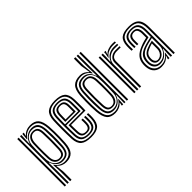

<svg xmlns="http://www.w3.org/2000/svg" viewBox="-66 -1443 2287 2287"><g transform="rotate(-45 1077.0 -300.0)"><path d="M141.5 200V39L135.5 -79.2H140.8Q158.8 -48.2 191.5 -29Q224.2 -9.8 263 -9.8Q326.8 -9.8 361 -44.2Q395.2 -78.8 401 -164.2Q404 -208.8 405.2 -253.2Q406.5 -297.8 405.8 -342.4Q405 -387 402 -432.2Q395.5 -519.8 363.5 -555.1Q331.5 -590.5 268.8 -590.5Q228.5 -590.5 192.1 -570Q155.8 -549.5 135.2 -514.5H130L137 -600H159V-592.2L149.5 -556.5H154.2Q173.8 -581 206.1 -594.9Q238.5 -608.8 273.8 -608.8Q347.2 -608.8 382.4 -567.9Q417.5 -527 424.5 -433.2Q427.5 -388 428.4 -344.9Q429.2 -301.8 428.1 -257.4Q427 -213 424 -164.5Q417.5 -70.8 380.8 -31Q344 8.8 271.8 8.8Q239.5 8.8 209.6 -4.1Q179.8 -17 159.5 -42.5H154L165.8 63V200ZM51.2 200V-600H74.2V200ZM97 200V-600H120L114.2 -458.2H119.5Q131 -509.8 170.9 -541.1Q210.8 -572.5 263.2 -572.5Q320 -572.5 346.8 -539.8Q373.5 -507 379 -433Q382 -388.5 382.9 -346Q383.8 -303.5 382.6 -259.1Q381.5 -214.8 378.2 -164.8Q373.5 -93.8 344.1 -61.8Q314.8 -29.8 254.2 -28.5Q206 -27.5 171.4 -57.8Q136.8 -88 122.2 -133.8H117.2L120 14.8V200ZM249.5 -47Q301.5 -47 326.9 -74.4Q352.2 -101.8 355.5 -165Q359.2 -242.5 359.2 -304.1Q359.2 -365.8 356.2 -431.5Q352.8 -499.2 328 -526.8Q303.2 -554.2 252.2 -554.2Q216.2 -554.2 187.9 -537.1Q159.5 -520 142.6 -490.1Q125.8 -460.2 123.5 -422Q121.5 -382 120.4 -338.1Q119.2 -294.2 119.8 -252.1Q120.2 -210 122.8 -175.5Q125.8 -139.8 141.8 -110.6Q157.8 -81.5 185.1 -64.2Q212.5 -47 249.5 -47ZM246.5 -64.2Q198.8 -64.2 173.2 -94.4Q147.8 -124.5 145 -175.5Q143.2 -213.2 142.8 -255.6Q142.2 -298 143 -340.6Q143.8 -383.2 145.2 -422Q147.8 -474.2 173.8 -504.8Q199.8 -535.2 246.2 -535.2Q289.8 -535.2 310.4 -511.9Q331 -488.5 333.5 -432.2Q335.5 -388.8 336 -347.5Q336.5 -306.2 335.6 -262.1Q334.8 -218 332.8 -165Q330.5 -114.5 311 -89.4Q291.5 -64.2 246.5 -64.2ZM246.5 -83Q277 -83 292.4 -102.4Q307.8 -121.8 310 -165.5Q313.5 -243 313.5 -305.4Q313.5 -367.8 310.5 -432Q308.5 -478.2 293.4 -497.6Q278.2 -517 246.2 -517Q209.8 -517 190.1 -490.6Q170.5 -464.2 168 -421.5Q166.2 -389.8 165.5 -347.4Q164.8 -305 165.4 -260Q166 -215 168 -175Q170.2 -133 190.1 -108Q210 -83 246.5 -83Z M692.5 8.8Q601.2 8.8 558.5 -26.5Q515.8 -61.8 511.2 -145Q509.5 -178.8 508.9 -220.4Q508.2 -262 508.2 -305.1Q508.2 -348.2 509.1 -387Q510 -425.8 511.2 -453.5Q516.2 -537.8 558.8 -573.2Q601.2 -608.8 691 -608.8Q780.2 -608.8 821.8 -574.1Q863.2 -539.5 867 -457.2Q867.5 -449.8 867.8 -427.9Q868 -406 868.1 -377.1Q868.2 -348.2 867.8 -318.6Q867.2 -289 866 -265.8H623Q623.2 -243.5 623.5 -224Q623.8 -204.5 624.2 -186.8Q624.8 -169 625.5 -152.2Q627.2 -115 642.9 -99Q658.5 -83 692.5 -83Q721.8 -83 736.2 -98.2Q750.8 -113.5 752.8 -150.5Q753.5 -165.5 753.5 -184.9Q753.5 -204.2 752.2 -221.5H775.2Q776.5 -203.2 776.4 -183.2Q776.2 -163.2 775.5 -149.5Q773.2 -104 753.9 -84.2Q734.5 -64.5 692.5 -64.5Q646.8 -64.5 625.9 -84.6Q605 -104.8 602.5 -151Q601.8 -171.2 601.1 -193.4Q600.5 -215.5 600.2 -238.5Q600 -261.5 599.8 -284.2H843.8Q844.8 -308.8 845 -335.6Q845.2 -362.5 845.1 -387.2Q845 -412 844.8 -430.5Q844.5 -449 844.2 -456.2Q840.8 -528.2 805.2 -559.4Q769.8 -590.5 691 -590.5Q613 -590.5 575.6 -558.8Q538.2 -527 534 -451.8Q532.8 -427 532 -389.1Q531.2 -351.2 531.2 -307.9Q531.2 -264.5 531.9 -222.5Q532.5 -180.5 534 -147.2Q537.8 -74.2 574.1 -41.9Q610.5 -9.5 692.5 -9.5Q769.8 -9.5 805.2 -41.2Q840.8 -73 844.2 -146.2Q844.8 -156.8 844.9 -169.9Q845 -183 844.8 -196.6Q844.5 -210.2 843.5 -221.5H866.5Q868 -204.5 867.9 -183.2Q867.8 -162 867 -145.5Q863.2 -62.8 822.6 -27Q782 8.8 692.5 8.8ZM692.5 -28Q623 -28 591.6 -56.1Q560.2 -84.2 557 -148Q555.5 -178.8 554.9 -219.5Q554.2 -260.2 554.2 -303.4Q554.2 -346.5 554.9 -385Q555.5 -423.5 556.8 -449.8Q560.5 -518.2 593.4 -545.1Q626.2 -572 691 -572Q757.2 -572 787.8 -545.2Q818.2 -518.5 821.2 -455.8Q821.8 -447 822.1 -422.5Q822.5 -398 822.4 -366.1Q822.2 -334.2 821.2 -302.8H577Q577 -260.2 577.6 -220.1Q578.2 -180 579.8 -150.2Q582.8 -93.8 609.1 -70Q635.5 -46.2 692.5 -46.2Q743.8 -46.2 769.6 -68.6Q795.5 -91 798.5 -147.5Q799.2 -163 799.2 -183.1Q799.2 -203.2 798 -221.5H820.8Q822 -203.5 822 -183.5Q822 -163.5 821.2 -147Q818.2 -83.2 788.2 -55.6Q758.2 -28 692.5 -28ZM577 -321.2H799Q799.5 -349 799.5 -376Q799.5 -403 799.2 -424.2Q799 -445.5 798.5 -454.8Q796 -507.5 771 -530.6Q746 -553.8 691 -553.8Q636 -553.8 609.5 -529.9Q583 -506 579.8 -448.5Q578.5 -424.8 577.9 -390.6Q577.2 -356.5 577 -321.2ZM600.2 -339.8Q600.5 -353.8 600.8 -373.6Q601 -393.5 601.5 -413.4Q602 -433.2 602.5 -447.2Q605.2 -495.5 626.4 -515.5Q647.5 -535.5 691 -535.5Q734 -535.5 753.8 -516.5Q773.5 -497.5 775.5 -454.2Q776 -445.2 776.2 -426.9Q776.5 -408.5 776.5 -385.6Q776.5 -362.8 776 -339.8ZM623.2 -358.2H753.2Q753.5 -378.5 753.5 -398Q753.5 -417.5 753.2 -432.2Q753 -447 752.8 -452.2Q751.2 -486.2 737.2 -501.6Q723.2 -517 691 -517Q657.8 -517 642.6 -500.1Q627.5 -483.2 625.5 -446.2Q625 -432 624.5 -417.8Q624 -403.5 623.8 -388.9Q623.5 -374.2 623.2 -358.2Z M1320 0H1297V-800H1320ZM1274.2 0H1253.2L1257 -141.8H1252Q1240.2 -90.5 1201 -59Q1161.8 -27.5 1108.8 -27.5Q1053.2 -27.5 1025.9 -59.6Q998.5 -91.8 992.8 -167.8Q990 -210.2 989 -253.2Q988 -296.2 989 -341.5Q990 -386.8 993 -435.8Q998 -509.5 1029.1 -540.5Q1060.2 -571.5 1123.8 -571.5Q1170.2 -571.5 1202.4 -542.9Q1234.5 -514.2 1249 -466.2H1254.5L1251.2 -614.8V-800H1274.2ZM1119.8 -45.8Q1155.8 -45.8 1183.8 -62.8Q1211.8 -79.8 1228.8 -109.6Q1245.8 -139.5 1247.8 -178Q1250 -220.5 1251 -264.4Q1252 -308.2 1251.5 -349.4Q1251 -390.5 1248.5 -424.5Q1245.5 -462.8 1230.5 -491.6Q1215.5 -520.5 1189.8 -536.8Q1164 -553 1128.5 -553Q1073 -553 1046.1 -526.2Q1019.2 -499.5 1015.8 -434.8Q1013.2 -382.2 1012.6 -338.8Q1012 -295.2 1012.9 -254.1Q1013.8 -213 1015.8 -167.5Q1019 -102.2 1043.1 -74Q1067.2 -45.8 1119.8 -45.8ZM1125.8 -64.8Q1081.5 -64.8 1061.2 -88.8Q1041 -112.8 1038.5 -168Q1036.5 -213.5 1035.9 -255.1Q1035.2 -296.8 1036 -340.2Q1036.8 -383.8 1038.5 -434.5Q1040.8 -486.2 1061.4 -511Q1082 -535.8 1131.2 -535.8Q1177.8 -535.8 1200.6 -506.9Q1223.5 -478 1226.2 -425Q1228 -391.5 1228.6 -350.4Q1229.2 -309.2 1228.6 -265Q1228 -220.8 1226 -178Q1223.5 -127.2 1198.5 -96Q1173.5 -64.8 1125.8 -64.8ZM1126 -83Q1162 -83 1181.4 -109.4Q1200.8 -135.8 1203.2 -178.2Q1205 -211.8 1205.8 -254.1Q1206.5 -296.5 1206 -341Q1205.5 -385.5 1203.2 -424.8Q1200.8 -471.8 1183 -494.4Q1165.2 -517 1131.5 -517Q1097 -517 1080.4 -498.4Q1063.8 -479.8 1061.5 -435.2Q1058 -359.8 1058.1 -297.8Q1058.2 -235.8 1061.5 -167.8Q1063.8 -121.2 1079.1 -102.1Q1094.5 -83 1126 -83ZM1098 8.8Q1023.5 8.8 989 -32.9Q954.5 -74.5 947.2 -167.5Q944.2 -212.5 943.2 -254.9Q942.2 -297.2 943.2 -341.2Q944.2 -385.2 947.2 -435.2Q954 -528.5 993.9 -568.6Q1033.8 -608.8 1111.5 -608.8Q1148.8 -608.8 1176.5 -593.9Q1204.2 -579 1219.2 -557.5H1224.8L1205.5 -676V-800H1229.8V-655.5L1242 -520.5L1234.5 -520.8Q1214.5 -556 1183.6 -573.1Q1152.8 -590.2 1118.2 -590.2Q1049.8 -590.2 1012.9 -555.9Q976 -521.5 970.2 -435.2Q967.2 -385 966.2 -340.1Q965.2 -295.2 966.4 -252.8Q967.5 -210.2 970.2 -167Q976.8 -81.5 1008.1 -45.5Q1039.5 -9.5 1103.2 -9.5Q1143.2 -9.5 1179.5 -30Q1215.8 -50.5 1236 -85.5H1241.2L1236.2 0H1214.2V-7.8L1221.8 -43.5H1217Q1197.8 -19.2 1165.8 -5.2Q1133.8 8.8 1098 8.8Z M1468.2 0V-600H1491L1491.2 -542L1486.5 -468.5H1492Q1511.5 -516.5 1550.6 -539.8Q1589.8 -563 1640.5 -563Q1653.8 -563 1671 -562.4Q1688.2 -561.8 1694.8 -561V-541.2Q1686.2 -542 1667.9 -542.5Q1649.5 -543 1635.8 -543Q1591.2 -543 1559 -525Q1526.8 -507 1509.2 -478.2Q1491.8 -449.5 1491.8 -417.2V0ZM1422.5 0V-600H1445.5V0ZM1514.2 0V-419Q1514.2 -467.2 1547.2 -494.1Q1580.2 -521 1626 -521Q1642.5 -521 1661.5 -521Q1680.5 -521 1694.8 -520.8V-500.8Q1680.8 -501.2 1661.1 -501.2Q1641.5 -501.2 1626 -501.2Q1590 -501.2 1564.1 -482Q1538.2 -462.8 1538.2 -421.2V0ZM1502.5 -516.5 1514 -578.5V-600H1536.8L1537 -593.2L1522.2 -553.5H1526.5Q1545.8 -578 1581.4 -590.4Q1617 -602.8 1651.2 -602.8Q1659.8 -602.8 1672.6 -602.2Q1685.5 -601.8 1694.8 -600.8V-581Q1687.2 -581.8 1675 -582.4Q1662.8 -583 1652.2 -583Q1605.5 -583 1567.9 -567.2Q1530.2 -551.5 1507.5 -516.5Z M2082.5 0V-432.5Q2082.5 -513.5 2049.4 -552Q2016.2 -590.5 1934 -590.5Q1858 -590.5 1820.5 -560.5Q1783 -530.5 1780 -457Q1779.2 -438 1779.4 -419Q1779.5 -400 1780.8 -380.5H1758.2Q1756.8 -401.8 1756.5 -419.2Q1756.2 -436.8 1757.2 -458Q1760.5 -539.2 1802.1 -574Q1843.8 -608.8 1934 -608.8Q1998 -608.8 2035.5 -589.6Q2073 -570.5 2089.2 -531.5Q2105.5 -492.5 2105.5 -432.5V0ZM1896.8 -45.2Q1939 -45.2 1970.2 -65.5Q2001.5 -85.8 2018.8 -117.5Q2036 -149.2 2036 -183.2V-317.5Q2003.8 -311.8 1966.8 -302Q1929.8 -292.2 1905.2 -282.5Q1859.5 -263.5 1837 -236.1Q1814.5 -208.8 1809.8 -162.8Q1809 -154.2 1809.1 -145.5Q1809.2 -136.8 1810 -129Q1814.8 -91.5 1836.6 -68.4Q1858.5 -45.2 1896.8 -45.2ZM1902 -65Q1871.5 -65 1853.5 -84Q1835.5 -103 1832.8 -131.2Q1832 -139.5 1832 -147.1Q1832 -154.8 1832.5 -161.8Q1835.8 -201.5 1855 -225Q1874.2 -248.5 1913 -264.8Q1938.5 -275.2 1961.8 -282.1Q1985 -289 2013 -294.8V-181.2Q2013 -149.8 1998.6 -123.2Q1984.2 -96.8 1959.4 -80.9Q1934.5 -65 1902 -65ZM1905 -82.8Q1928.5 -82.8 1947.8 -95.8Q1967 -108.8 1978.5 -130.6Q1990 -152.5 1990 -179.2V-271.8Q1973 -267 1956.1 -261Q1939.2 -255 1920.8 -247.2Q1887.2 -232.5 1872.2 -212.9Q1857.2 -193.2 1855.5 -160.8Q1855 -152.2 1855.1 -145.6Q1855.2 -139 1855.8 -133Q1857.8 -113.8 1870.5 -98.2Q1883.2 -82.8 1905 -82.8ZM1876.2 8.8Q1819.5 8.8 1783.4 -25.5Q1747.2 -59.8 1741.5 -123.8Q1740.5 -136 1740.5 -147.4Q1740.5 -158.8 1741.2 -170.8Q1746 -231 1778.9 -269.1Q1811.8 -307.2 1882 -335.2Q1898.5 -342 1914.5 -347.4Q1930.5 -352.8 1949 -357.8Q1967.5 -362.8 1991 -368V-432.5Q1991 -472 1978.5 -494.5Q1966 -517 1934 -517Q1902.2 -517 1887.5 -500.2Q1872.8 -483.5 1871.5 -452.5Q1871 -443.2 1870.9 -422.5Q1870.8 -401.8 1871.8 -380.5H1849Q1848 -402.8 1848.1 -422.1Q1848.2 -441.5 1848.8 -454.5Q1850.2 -495 1870.6 -515.2Q1891 -535.5 1934 -535.5Q1979.2 -535.5 1996.5 -508.5Q2013.8 -481.5 2013.8 -432.5V-352.2Q1981.5 -345 1948.8 -336.1Q1916 -327.2 1890 -317.8Q1830.5 -295.8 1798.8 -258.5Q1767 -221.2 1764 -168.8Q1763.8 -159 1763.6 -147.5Q1763.5 -136 1764.5 -125.8Q1768.8 -72.5 1799.9 -40.8Q1831 -9 1883 -9Q1929.8 -9 1963.5 -28.8Q1997.2 -48.5 2020 -83.8H2025.2L2016 -21.8V0H1993.2L1993 -7L2005.8 -47H2001.5Q1977.8 -17.8 1947.1 -4.5Q1916.5 8.8 1876.2 8.8ZM2036.8 0.2V-58.2L2040.8 -132H2035.5Q2016 -83.8 1978.4 -55.4Q1940.8 -27 1889.2 -27.2Q1846.5 -27.5 1818.9 -54.1Q1791.2 -80.8 1787.2 -127.2Q1786.5 -136.5 1786.5 -147Q1786.5 -157.5 1787 -166.8Q1790.8 -219.5 1817.4 -249.8Q1844 -280 1897.8 -300.2Q1914.2 -306.5 1938.2 -313.2Q1962.2 -320 1988.2 -326.1Q2014.2 -332.2 2036.8 -336.2V-432.5Q2036.8 -491.8 2014.4 -522.8Q1992 -553.8 1934 -553.8Q1880.8 -553.8 1854.4 -530.8Q1828 -507.8 1825.8 -455Q1825.2 -440.2 1825.1 -420.6Q1825 -401 1826.2 -380.5H1803.5Q1802.2 -401 1802.2 -420.6Q1802.2 -440.2 1802.8 -455.5Q1805.5 -517 1836.2 -544.5Q1867 -572 1934 -572Q2003.8 -572 2031.6 -537.5Q2059.5 -503 2059.5 -432.5V0.2Z"/></g></svg>

Font: Big Shoulders Inline Text Thin
Style: Bold
Weight: 700
Version: Version 2.002